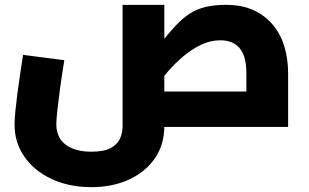

<svg xmlns="http://www.w3.org/2000/svg" viewBox="-20 -523 1273 791"><path d="M356 248Q265 248 193 214.5Q121 181 80.5 122.5Q40 64 40 -9Q40 -30 43 -62Q46 -94 51 -133Q56 -172 62.5 -214.5Q69 -257 75 -297L245 -275Q234 -209 227 -155.5Q220 -102 216 -65.5Q212 -29 212 -11Q212 24 228 49Q244 74 276.5 88Q309 102 356 102Q407 102 435 87.5Q463 73 474 49Q485 25 485 -3V-503H657V-3Q657 72 618.5 128.5Q580 185 512 216.5Q444 248 356 248ZM654 0 657 -146H1136L995 -27V-220Q995 -272 981.5 -301.5Q968 -331 944 -344Q920 -357 888 -357Q846 -357 807 -338Q768 -319 734 -290Q700 -261 671.5 -228Q643 -195 622 -166.5Q601 -138 587 -122L554 -235Q602 -294 637 -338.5Q672 -383 701 -414.5Q730 -446 759.5 -465.5Q789 -485 825.5 -494Q862 -503 912 -503Q976 -503 1023.5 -481.5Q1071 -460 1103.5 -421.5Q1136 -383 1151.5 -331.5Q1167 -280 1167 -220V0Z"/></svg>

Font: Cairo Play Black
Style: Regular
Weight: 900
Version: Version 3.119